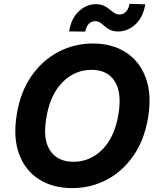

<svg xmlns="http://www.w3.org/2000/svg" viewBox="-20 -962 822 992"><path d="M745 -353.7Q725.5 -237.2 668.3 -155.9Q611.2 -74.6 529.3 -32.3Q447.4 9.9 353 9.9Q253.9 9.9 182.2 -35.2Q110.4 -80.3 78.7 -165.7Q46.9 -251.1 66.8 -371.8Q85.9 -488.6 143.1 -570.1Q200.3 -651.6 282.7 -694.4Q365.1 -737.2 459.9 -737.2Q558.6 -737.2 629.8 -691.8Q701 -646.3 733 -560.5Q764.9 -474.8 745 -353.7ZM592 -371.8Q610.4 -484 572.4 -542.6Q534.4 -601.2 453.8 -601.2Q366.1 -601.2 302.4 -536.6Q238.6 -471.9 219.5 -353.7Q199.9 -241.1 239.3 -183.6Q278.8 -126.1 358.7 -126.1Q445.7 -126.1 509.1 -189.8Q572.4 -253.6 592 -371.8ZM420.5 -798.7 337 -799.7Q348 -867.5 387.4 -903.9Q426.8 -940.3 475.1 -940.3Q499.6 -940.3 516.5 -932.4Q533.4 -924.4 546 -913.7Q558.6 -903.1 570.7 -895.1Q582.7 -887.1 598 -887.1Q618.3 -887.1 631.7 -902.5Q645.2 -918 648.8 -942.1L730.8 -939.6Q719.1 -872.2 679.9 -836.1Q640.6 -800.1 592 -799.4Q565.7 -799.4 549.2 -807.4Q532.7 -815.3 521.1 -826Q509.6 -836.6 498.2 -844.6Q486.9 -852.6 470.5 -852.6Q452.1 -852.6 438.4 -838.1Q424.7 -823.5 420.5 -798.7Z"/></svg>

Font: Inter UI
Style: Bold Italic
Weight: 700
Italic angle: 9.39999°
Designer: Rasmus Andersson
Foundry: rsms
Version: 3.2;8d6f07862